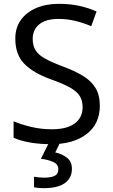

<svg xmlns="http://www.w3.org/2000/svg" viewBox="-20 -744 589 1004"><path d="M502 -191Q502 -96 433 -43Q364 10 247 10Q187 10 136 1Q85 -8 51 -24V-110Q87 -94 140.5 -81Q194 -68 251 -68Q331 -68 371.5 -99Q412 -130 412 -183Q412 -218 397 -242Q382 -266 345.5 -286.5Q309 -307 244 -330Q153 -363 106.5 -411Q60 -459 60 -542Q60 -599 89 -639.5Q118 -680 169.5 -702Q221 -724 288 -724Q347 -724 396 -713Q445 -702 485 -684L457 -607Q420 -623 376.5 -634Q333 -645 286 -645Q219 -645 185 -616.5Q151 -588 151 -541Q151 -505 166 -481Q181 -457 215 -438Q249 -419 307 -397Q370 -374 413.5 -347.5Q457 -321 479.5 -284Q502 -247 502 -191ZM356 139Q356 187 319 213.5Q282 240 208 240Q176 240 158 235V180Q167 182 182 183.5Q197 185 211 185Q247 185 266 175.5Q285 166 285 141Q285 115 258.5 103Q232 91 194 86L237 0H295L269 53Q305 61 330.5 81Q356 101 356 139Z"/></svg>

Font: Noto Sans Tifinagh APT
Style: Regular
Weight: 400
Designer: JamraPatel
Foundry: JamraPatel LLC
Version: Version 2.006; ttfautohint (v1.8.4.7-5d5b)